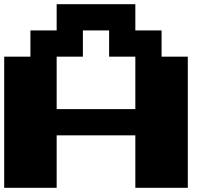

<svg xmlns="http://www.w3.org/2000/svg" viewBox="-20 -1020 1040 915"><path d="M250 -937.5V-1000H437.5H625V-937.5V-875H687.5H750V-812.5V-750H812.5H875V-437.5V-125H750H625V-250V-375H437.5H250V-250V-125H125H0V-437.5V-750H62.5H125V-812.5V-875H187.5H250ZM500 -812.5V-875H437.5H375V-812.5V-750H312.5H250V-625V-500H437.5H625V-625V-750H562.5H500Z"/></svg>

Font: Press Start 2P
Style: Regular
Weight: 500
Monospace: yes
Version: Version 2.14